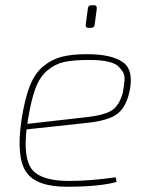

<svg xmlns="http://www.w3.org/2000/svg" viewBox="-20 -698 566 730"><path d="M326 -592H317Q304 -592 306 -605L314 -665Q315 -678 327 -678H338Q349 -678 348 -665L340 -605Q339 -592 326 -592ZM420 -24 423 -6Q356 12 234 12Q116 12 78.5 -45.5Q41 -103 62 -244Q74 -321 93 -370Q112 -419 144 -445.5Q176 -472 214 -482Q252 -492 310 -492Q406 -492 448.5 -460.5Q491 -429 471 -344Q457 -286 422.5 -262.5Q388 -239 312 -231L81 -206Q68 -92 104 -51Q140 -10 244 -10Q322 -10 420 -24ZM84 -227 313 -253Q380 -261 407 -279.5Q434 -298 447 -346Q452 -373 453.5 -393Q455 -413 446 -426.5Q437 -440 426.5 -448.5Q416 -457 397 -462Q378 -467 360 -468.5Q342 -470 317 -470Q259 -470 224.5 -462.5Q190 -455 160.5 -430.5Q131 -406 114.5 -361Q98 -316 86 -241Z"/></svg>

Font: Ezarion Thin
Style: Italic
Weight: 250
Italic angle: -8°
Designer: Natanael Gama
Version: Version 1.001;PS 001.001;hotconv 1.0.70;makeotf.lib2.5.58329